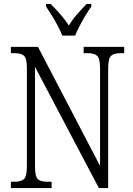

<svg xmlns="http://www.w3.org/2000/svg" viewBox="-20 -951 675 971"><path d="M35 0V-32H53Q87 -32 101.5 -45.5Q116 -59 116 -111V-605Q116 -656 101.5 -669Q87 -682 55 -682H35V-714H172L486 -112V-605Q486 -655 471.5 -668.5Q457 -682 425 -682H403V-714H608V-682H589Q556 -682 541.5 -668.5Q527 -655 527 -603V0H480L157 -613V-111Q157 -59 171 -45.5Q185 -32 219 -32H241V0ZM295 -771Q286 -794 272 -820.5Q258 -847 242 -873Q226 -899 213 -918V-931H236Q263 -904 285.5 -878.5Q308 -853 328 -822Q347 -853 369.5 -878.5Q392 -904 418 -931H442V-918Q428 -899 412.5 -873Q397 -847 383 -820.5Q369 -794 360 -771Z"/></svg>

Font: Noto Serif Condensed Light
Style: Regular
Weight: 300
Width: 3
Designer: Monotype Design Team
Foundry: Monotype Imaging Inc.
Version: Version 2.013